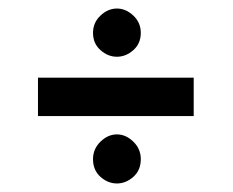

<svg xmlns="http://www.w3.org/2000/svg" viewBox="-20 -480 547 450"><path d="M198 -403Q198 -427 215.5 -443.5Q233 -460 254 -460Q275 -460 292.5 -443.5Q310 -427 310 -403Q310 -378 292.5 -362.5Q275 -347 254 -347Q233 -347 215.5 -362.5Q198 -378 198 -403ZM198 -107Q198 -131 215.5 -148Q233 -165 254 -165Q275 -165 292.5 -148Q310 -131 310 -107Q310 -81 292.5 -65.5Q275 -50 254 -50Q233 -50 215.5 -65.5Q198 -81 198 -107ZM69 -298H434V-208H69Z"/></svg>

Font: Josefin Sans Thin Medium
Style: Regular
Weight: 500
Version: Version 2.000